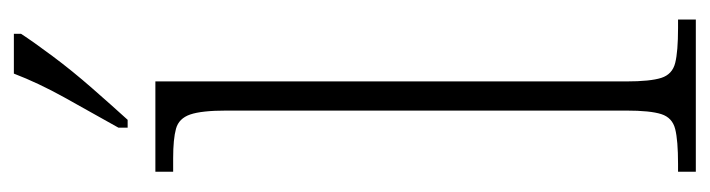

<svg xmlns="http://www.w3.org/2000/svg" viewBox="-384 -614 999 270"><g transform="rotate(-90 115.0 -479.5)"><path d="M8 0V-25H19Q52 -25 68 -29Q84 -33 89 -48.5Q94 -64 94 -98V-660Q94 -695 88.5 -711Q83 -727 68.5 -731Q54 -735 27 -735H8V-760H135V-98Q135 -64 140 -48.5Q145 -33 161 -29Q177 -25 210 -25H222V0ZM70 -812Q92 -851 112.5 -888Q133 -925 146 -959H202V-949Q191 -932 170.5 -904.5Q150 -877 125.5 -849Q101 -821 81 -799H70Z"/></g></svg>

Font: Noto Serif Myanmar Condensed ExtraLight
Style: Regular
Weight: 200
Width: 3
Designer: Ben Mitchell and the Monotype Design Team
Foundry: Monotype Imaging Inc.
Version: Version 2.106; ttfautohint (v1.8.4.7-5d5b)